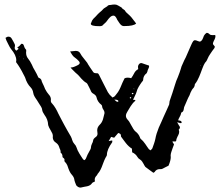

<svg xmlns="http://www.w3.org/2000/svg" viewBox="-20 -849 995 869"><path d="M888.2 -554.7V-552.7H889.6V-554.7ZM85.4 -583.5 85 -582.5V-582L85.4 -581.5L86.4 -581.1L87.9 -582.5ZM66.4 -592.8 65.4 -590.3 67.4 -591.3ZM585.9 -448.7 585.4 -447.8 585 -447.3 586.4 -444.8 587.9 -446.3ZM579.6 -428.7H579.1Q578.6 -428.7 577.6 -428.2Q576.7 -427.7 576.7 -427.2V-426.8L577.1 -424.3Q577.6 -422.9 578.6 -422.4Q579.1 -422.4 585.4 -424.3Q580.6 -428.7 579.6 -428.7ZM572.8 -408.2 571.8 -410.2 568.8 -408.2 566.9 -406.2 567.9 -404.8Q568.4 -403.3 568.8 -403.3L571.8 -404.3L574.2 -405.8ZM502 -394 505.4 -391.1Q508.8 -388.2 512.7 -388.2H513.7L515.1 -389.6Q516.1 -390.6 516.1 -391.1Q514.6 -397.9 501 -397.9H497.6ZM647.5 -526.4 646 -522.9Q645 -519 643.1 -517.1Q628.4 -506.3 627.9 -487.3Q627.9 -485.4 626 -482.4L622.1 -478L614.7 -467.3L607.9 -456.5Q600.6 -444.3 598.1 -433.1Q596.2 -425.8 590.8 -415.5L586.4 -406.2L582 -397.5L586.9 -397L592.3 -396.5V-392.6Q581.1 -383.8 571.3 -368.2L563 -354.5L555.2 -341.3Q549.8 -333 549.8 -325.2Q549.8 -314.9 559.1 -305.7Q564.5 -300.3 569.8 -289.6L574.7 -280.8L579.6 -272.5L582.5 -267.1L585.9 -262.2Q589.8 -256.3 593.8 -253.4Q606.9 -243.7 613.3 -227.5L614.7 -223.1Q616.2 -220.7 617.7 -219.7Q627.4 -211.9 637.2 -197.8L645.5 -185.5L653.8 -173.8Q654.8 -172.9 657.2 -171.4L661.6 -168.5L666.5 -173.8Q669.4 -176.3 669.9 -178.7L677.2 -199.2Q681.2 -210.9 683.1 -220.2Q687 -242.7 698.7 -271.5L710 -296.4L720.7 -320.8L733.4 -348.6L745.6 -376Q746.1 -378.4 746.6 -383.3L747.6 -391.1L760.3 -428.2Q768.1 -450.7 772 -465.3L777.8 -482.9L785.2 -500.5Q794.4 -523.9 797.9 -536.1Q800.3 -547.4 808.1 -563L814 -576.2L820.8 -589.4L843.8 -642.1L849.6 -654.8Q854.5 -665 859.9 -666.5Q860.8 -667 862.3 -667Q867.2 -667 877 -662.6L882.3 -661.1L884.3 -660.6Q891.1 -661.6 896.5 -671.4L899.9 -679.2L902.8 -687Q907.7 -695.8 915 -700.2H917Q921.4 -700.2 925.3 -696.8L929.2 -693.4Q931.6 -691.4 933.6 -690.9Q937.5 -689.9 943.4 -689.9L948.7 -690.4H954.1Q955.1 -688 955.1 -684.6Q955.1 -678.2 950.7 -669.4L947.8 -664.1L945.8 -659.2Q943.8 -654.8 943.8 -651.4Q943.8 -649.9 944.3 -648.4Q946.3 -645.5 952.1 -638.7L951.7 -635.3L950.7 -631.8L940.9 -618.7L931.6 -605L924.8 -594.2L919.4 -583L917 -577.6Q915.5 -574.2 914.1 -572.3Q907.2 -565.4 902.3 -554.7L898.4 -545.4L894.5 -535.6L888.2 -518.6L881.3 -501.5Q873.5 -482.4 862.8 -469.2Q861.8 -467.8 861.3 -465.3L860.8 -460.4L861.3 -460.9L856 -450.7L856.4 -451.7Q848.1 -443.8 842.3 -429.7L837.9 -418L832 -406.7L827.6 -397L823.2 -386.7Q817.9 -373 814.5 -366.7Q813 -363.8 812.5 -359.4L811 -351.6Q809.1 -342.3 800.3 -339.4Q798.8 -328.1 789.1 -312L787.6 -308.6L787.1 -306.6L786.6 -304.2L793.5 -303.2Q796.4 -302.2 798.8 -301.3Q800.3 -300.3 801.3 -298.3Q802.2 -296.4 802.2 -295.4V-294.4Q801.3 -291.5 798.3 -291.5Q796.4 -291.5 793.9 -292.5L781.7 -295.9Q789.6 -281.7 790 -281.2Q794.4 -276.4 794.4 -272Q794.4 -268.1 791 -264.6L789.6 -262.7Q788.6 -261.7 788.6 -261.2Q788.6 -260.7 789.1 -260.7Q791 -256.8 791 -252.4Q791 -245.1 786.6 -236.8L783.7 -231.4L781.2 -225.6Q777.8 -219.2 777.8 -213.9Q777.8 -208.5 771.5 -208.5Q770 -208.5 768.1 -209H764.6L759.8 -208L764.2 -201.2L767.6 -195.3L761.2 -178.2L755.4 -161.1Q752.4 -151.9 752.4 -146V-143.1Q752.9 -140.6 752.9 -138.2Q752.9 -123 742.7 -99.1L729 -92.3L715.8 -85.4Q711.9 -83.5 708 -83.5H702.6Q687.5 -83.5 679.7 -70.3L674.3 -66.9L656.7 -79.6L639.6 -92.3Q636.7 -94.2 634.8 -98.6L632.3 -102.1L630.9 -105.5L627 -111.8L623.5 -117.7Q619.1 -124 613.3 -127.4Q606 -131.3 601.6 -139.2Q594.2 -152.3 578.1 -159.7L577.1 -176.3Q563 -184.6 549.8 -201.2L539.1 -215.3L528.3 -230Q527.3 -231 527.3 -232.9V-236.8Q526.9 -244.1 515.1 -247.1L496.6 -225.6Q493.2 -226.1 482.9 -229.5L478 -220.7Q474.6 -214.8 471.7 -210.4Q476.6 -211.4 487.8 -213.4L488.3 -209Q488.3 -206.1 487.8 -205.1Q463.9 -171.9 463.9 -148.4Q463.9 -145.5 462.9 -144Q457.5 -135.7 452.6 -124.5L448.7 -114.7L444.8 -104.5Q435.5 -77.6 424.8 -65.4L421.9 -62L420.4 -58.6Q417.5 -53.7 415 -51.8Q408.7 -44.4 408.7 -35.6Q408.7 -31.7 409.7 -27.8L402.8 -24.4Q398.4 -22.5 397 -20.5Q390.1 -9.3 374.5 -5.9L360.8 -3.4Q352.1 -2 347.7 -0.5Q345.7 0 343.8 0Q338.9 0 333.5 -2.9Q326.2 -6.8 323.7 -13.7Q318.4 -26.4 316.9 -33.2Q315.9 -46.4 305.2 -58.1Q296.4 -67.4 289.6 -86.4L287.1 -93.8L284.2 -101.6Q280.3 -109.9 274.9 -115.2Q272.9 -116.7 272 -119.1Q271.5 -121.1 271.5 -122.6V-123.5Q272 -125 272 -126.5Q272 -129.9 268.1 -133.3L263.7 -136.7Q262.7 -138.7 262.7 -140.1V-142.6Q262.7 -151.4 253.9 -159.2Q254.4 -160.6 254.4 -162.6Q254.4 -167 252.4 -171.9L249.5 -178.2L247.6 -184.1Q243.7 -195.8 233.9 -202.6Q218.8 -211.9 218.8 -228Q218.8 -230 219.2 -232.4V-233.9Q219.2 -238.3 216.8 -245.1L209.5 -258.8L202.1 -272L199.7 -278.3Q197.8 -282.2 197.8 -284.7Q196.8 -308.6 181.6 -328.6Q171.9 -342.3 170.9 -351.6Q170.4 -358.9 165.5 -366.7L156.7 -380.4Q153.3 -386.2 147 -396L141.6 -403.8L136.7 -411.6Q131.8 -419.9 130.4 -428.7Q128.4 -443.4 118.7 -453.6Q102.1 -470.2 93.8 -497.6L90.3 -504.9L86.4 -512.2L78.6 -527.3L69.8 -542.5Q66.9 -547.4 62 -554.7L57.6 -561L52.7 -567.9Q53.7 -571.8 53.7 -576.2Q53.7 -599.1 29.8 -627.4Q25.4 -632.3 16.6 -650.4Q6.8 -668.5 4.9 -677.7L7.8 -679.2L10.7 -681.2Q14.6 -683.1 17.1 -683.1H18.1Q28.3 -683.1 33.2 -673.8Q41 -661.1 46.4 -649.4Q47.9 -646 47.9 -642.6Q47.9 -640.6 47.4 -638.7Q46.4 -635.7 46.4 -632.8Q46.4 -625.5 53.7 -619.6L64.5 -627.9Q61 -631.8 59.1 -633.3V-635.7Q64.5 -637.2 68.8 -642.1L76.7 -650.9H77.6Q78.6 -650.9 81.1 -650.4Q84.5 -649.9 85 -648.4L88.4 -642.1L90.3 -635.7Q93.8 -627.9 98.1 -624Q98.6 -623.5 98.6 -621.6V-616.2L98.1 -613.3V-610.4Q98.1 -594.7 107.4 -583.5Q115.7 -573.7 124 -556.6L130.4 -542.5L138.2 -528.8L146 -514.6L152.8 -500L154.3 -498Q154.8 -496.6 155.8 -496.6Q164.1 -494.1 167.5 -486.3L169.4 -479.5L172.4 -472.7L178.7 -459.5L184.1 -446.3Q191.9 -431.2 200.2 -421.9Q210.4 -411.1 210.4 -399.4Q210.4 -397 210 -394.5V-392.6Q210 -385.7 216.3 -379.9Q224.1 -371.6 231.9 -358.4L238.3 -346.7L244.1 -334.5L256.8 -310.1L270 -285.2L285.2 -257.8L300.8 -231Q305.2 -222.2 306.6 -215.8Q309.6 -205.1 316.4 -197.8Q323.7 -190.4 326.2 -182.1Q330.1 -168.9 339.4 -153.8L347.7 -140.6L356.4 -127.4Q356.9 -127.4 362.8 -124L366.2 -127.9Q368.7 -130.4 369.1 -132.3Q374.5 -147.5 387.2 -169.4L390.1 -174.8Q391.6 -177.7 391.6 -180.2V-181.6Q391.6 -188 396 -197.8L399.9 -206.1Q401.4 -210.4 401.9 -214.8Q402.8 -221.2 413.6 -229Q421.4 -234.4 421.4 -243.7Q421.4 -246.1 420.9 -249Q419.9 -253.9 419.9 -258.8Q419.9 -273.4 431.6 -284.7Q440.9 -293.5 445.8 -308.1L449.2 -321.3L452.6 -335Q453.1 -336.4 453.1 -337.9Q453.1 -341.3 451.7 -345.7L448.7 -351.6L445.3 -356.9Q441.9 -363.8 441.9 -369.1Q441.9 -370.6 440.9 -372.1L438.5 -375Q420.9 -388.2 416.5 -409.7Q414.6 -418 401.9 -425.3Q393.1 -429.7 389.6 -441.4Q387.2 -447.3 382.8 -455.1L376 -468.3L374 -471.2Q373 -472.7 371.6 -473.6Q360.4 -479.5 348.1 -493.2L338.4 -504.4Q333 -510.7 328.1 -514.6Q321.8 -519.5 314 -527.8L306.6 -535.2L299.3 -543L303.7 -543.9L308.1 -544.4Q312.5 -545.4 314.9 -546.4L324.2 -550.3L333 -554.7Q340.8 -559.1 340.8 -564.5Q340.8 -567.9 336.9 -572.3Q328.1 -582 320.8 -586.9Q313 -591.8 307.1 -600.1L302.2 -607.9L297.4 -616.2L308.1 -617.2L318.4 -618.2Q320.8 -618.7 322.8 -618.7Q337.4 -618.7 343.3 -607.4Q347.7 -598.1 360.8 -582.5L370.1 -570.8Q376 -564 378.4 -558.1Q381.8 -552.7 387.2 -544.4L396.5 -530.8Q402.8 -521 405.3 -519.5Q408.7 -517.6 422.9 -517.1L425.8 -514.2L428.2 -510.3L448.2 -470.7L468.3 -431.6Q471.2 -426.8 477.1 -419.4L483.4 -413.6L488.8 -407.7L495.1 -410.6Q498.5 -412.1 499.5 -413.6L506.8 -422.9L514.2 -432.6Q521 -443.4 524.9 -452.6Q528.3 -461.9 534.2 -474.6L539.1 -484.9L543.9 -494.6Q549.8 -497.6 557.6 -497.6Q564.9 -497.6 573.7 -495.1L580.6 -505.4L586.9 -516.6Q592.8 -529.3 605.5 -536.1L604.5 -546.9Q605 -553.2 608.4 -557.6Q612.8 -563.5 619.1 -563.5Q622.1 -563.5 625.5 -562L639.6 -557.1L654.3 -552.2Q654.8 -550.8 654.8 -548.8Q654.8 -545.4 652.8 -541L650.4 -535.6L647.9 -529.8H648.4ZM429.7 -730.5Q391.1 -730.5 391.1 -741.2Q391.1 -743.7 392.6 -745.6Q396.5 -757.8 402.3 -763.7Q405.8 -766.6 413.1 -774.4Q424.3 -787.1 430.2 -792Q440.4 -799.8 449.7 -810.5L465.8 -820.8Q468.8 -826.7 481.4 -826.7Q489.3 -828.6 499.5 -828.6Q507.8 -828.6 515.6 -823.5Q523.4 -818.4 530.3 -814.9Q533.2 -809.6 539.3 -806.4Q545.4 -803.2 547.9 -797.4Q549.8 -793.9 555.2 -789.6Q571.8 -774.9 575.2 -770Q580.6 -763.7 596.2 -742.7Q585 -731 543 -731H539.6Q529.8 -731 520.5 -744.6Q517.6 -749.5 510.7 -759.3Q502.9 -778.3 494.1 -778.3Q485.4 -778.3 478 -771Q473.6 -767.6 460 -749Q453.1 -743.2 446.3 -736.3Q443.4 -730.5 429.7 -730.5Z"/></svg>

Font: Kurland
Style: Regular
Weight: 400
Designer: GGBot
Version: 0.22